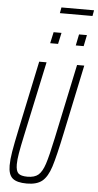

<svg xmlns="http://www.w3.org/2000/svg" viewBox="-65 -1044 556 1091"><g transform="rotate(5 213.0 -499.0)"><path d="M25 -86Q25 -119 32.5 -164.5Q40 -210 58 -295L141 -688H183L92 -263Q78 -198 71.5 -160Q65 -122 65 -96Q65 -58 79.5 -44.5Q94 -31 131 -31Q172 -31 193.5 -49.5Q215 -68 230 -113.5Q245 -159 267 -263L357 -688H398L315 -295Q287 -161 268 -101.5Q249 -42 218.5 -17Q188 8 131 8Q74 8 49.5 -13Q25 -34 25 -86ZM194 -798 208 -862H253L239 -798ZM340 -798 353 -862H398L385 -798ZM234 -973 240 -1006H426L420 -973Z"/></g></svg>

Font: Saira Ultra Condensed ExLight
Style: Italic
Weight: 200
Width: 1
Italic angle: -12°
Designer: Hector Gatti with collaboration of the Omnibus-Type team
Foundry: Omnibus-Type
Version: Version 1.001; ttfautohint (v1.8)